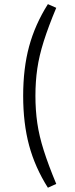

<svg xmlns="http://www.w3.org/2000/svg" viewBox="-20 -793 357 910"><path d="M246.6 -755.9Q209 -666 187.3 -597.2Q165.5 -528.3 156.7 -467.3Q147.9 -406.2 147.9 -338.9Q147.9 -271.5 156.7 -210.2Q165.5 -148.9 187.3 -80.3Q209 -11.7 246.6 78.6L207 96.7Q146 0.5 117.9 -104Q89.8 -208.5 89.8 -338.9Q89.8 -468.8 117.9 -572.8Q146 -676.8 207 -773.4Z"/></svg>

Font: Pinar DS1 Regular
Style: Regular
Weight: 400
Designer: Amin Abedi
Version: Version 3.000